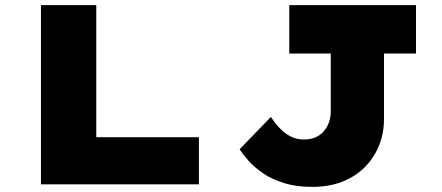

<svg xmlns="http://www.w3.org/2000/svg" viewBox="-20 -720 1725 750"><path d="M140 0V-700H356V-184H757V0ZM1200 10Q1137 10 1089 -5Q1041 -20 1007 -43.5Q973 -67 950.5 -92.5Q928 -118 916 -137L1038 -263Q1045 -253 1056 -238.5Q1067 -224 1082.5 -209.5Q1098 -195 1119.5 -185Q1141 -175 1168 -175Q1201 -175 1224 -189.5Q1247 -204 1259.5 -229Q1272 -254 1272 -283V-511H1110V-700H1605V-511H1480V-256Q1480 -198 1459.5 -149Q1439 -100 1402.5 -64.5Q1366 -29 1315 -9.5Q1264 10 1200 10Z"/></svg>

Font: Lexend Peta Black
Style: Regular
Weight: 900
Version: Version 1.007